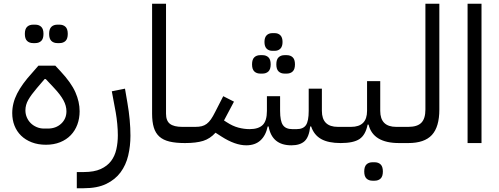

<svg xmlns="http://www.w3.org/2000/svg" viewBox="-20 -760 2653 1020"><path d="M224 9Q182 9 148.5 -4Q115 -17 92 -39.5Q69 -62 57 -92.5Q45 -123 45 -159Q45 -212 71 -263Q97 -314 150 -372L184 -411H274L301 -382Q358 -321 380.5 -270Q403 -219 403 -169Q403 -131 391 -98.5Q379 -66 356 -42Q333 -18 299.5 -4.5Q266 9 224 9ZM234 -77Q277 -77 305 -103Q333 -129 333 -169Q333 -198 317 -227.5Q301 -257 268 -292L223 -340H217L176 -292Q146 -257 130.5 -230Q115 -203 115 -174Q115 -154 122.5 -136.5Q130 -119 143 -106Q156 -93 174.5 -85Q193 -77 214 -77ZM285 -531Q265 -531 253 -542.5Q241 -554 241 -580Q241 -606 253 -617.5Q265 -629 285 -629H296Q316 -629 328 -617.5Q340 -606 340 -580Q340 -554 328 -542.5Q316 -531 296 -531ZM156 -531Q136 -531 124 -542.5Q112 -554 112 -580Q112 -606 124 -617.5Q136 -629 156 -629H167Q187 -629 199 -617.5Q211 -606 211 -580Q211 -554 199 -542.5Q187 -531 167 -531Z M388 154H425Q480 154 515 138Q550 122 570 95.5Q590 69 598 33.5Q606 -2 606 -41Q606 -70 603 -101.5Q600 -133 595 -162L574 -275L644 -289L657 -213Q673 -121 673 -39Q673 16 661 66.5Q649 117 620.5 155.5Q592 194 544.5 217Q497 240 425 240H388Z M962 0Q914 0 880.5 -8Q847 -16 826.5 -34.5Q806 -53 797 -83Q788 -113 788 -156V-740H862V-156Q862 -118 883 -102Q904 -86 948 -86H983V-20L963 0Z M963 -66 983 -86H1018Q1037 -86 1051.5 -89.5Q1066 -93 1078 -102Q1090 -111 1100.5 -126Q1111 -141 1123 -165L1166 -249L1223 -220L1170 -120L1184 -111Q1216 -90 1246.5 -82Q1277 -74 1306 -74Q1353 -74 1375.5 -96Q1398 -118 1398 -171V-249H1468V-171Q1468 -117 1483 -95.5Q1498 -74 1533 -74H1556Q1591 -74 1605.5 -95.5Q1620 -117 1620 -171V-289H1690V-171Q1690 -86 1775 -86H1810V-20L1790 0Q1724 0 1686 -21.5Q1648 -43 1633 -88H1628Q1622 -32 1598 -10Q1574 12 1528 12Q1425 12 1407 -88H1402Q1392 -40 1363.5 -14Q1335 12 1288 12Q1229 12 1156 -35L1125 -55Q1096 -23 1059 -11.5Q1022 0 963 0ZM1492 -369Q1472 -369 1460 -380.5Q1448 -392 1448 -418Q1448 -444 1460 -455.5Q1472 -467 1492 -467H1503Q1523 -467 1535 -455.5Q1547 -444 1547 -418Q1547 -392 1535 -380.5Q1523 -369 1503 -369ZM1363 -369Q1343 -369 1331 -380.5Q1319 -392 1319 -418Q1319 -444 1331 -455.5Q1343 -467 1363 -467H1374Q1394 -467 1406 -455.5Q1418 -444 1418 -418Q1418 -392 1406 -380.5Q1394 -369 1374 -369ZM1427 -490Q1408 -490 1396.5 -501.5Q1385 -513 1385 -537Q1385 -561 1396.5 -572.5Q1408 -584 1427 -584H1439Q1458 -584 1469.5 -572.5Q1481 -561 1481 -537Q1481 -513 1469.5 -501.5Q1458 -490 1439 -490Z M1790 -66 1810 -86H1845Q1930 -86 1930 -171V-329H2000V-171Q2000 -86 2085 -86H2120V-20L2100 0Q1962 0 1938 -98H1933Q1922 -43 1890 -21.5Q1858 0 1790 0ZM1959 200Q1939 200 1927 188.5Q1915 177 1915 151Q1915 125 1927 113.5Q1939 102 1959 102H1970Q1990 102 2002 113.5Q2014 125 2014 151Q2014 177 2002 188.5Q1990 200 1970 200Z M2100 -66 2120 -86H2149Q2197 -86 2218.5 -108Q2240 -130 2240 -178V-740H2314V-178Q2314 -86 2274.5 -43Q2235 0 2149 0H2100Z M2464 -740H2538V0H2464Z"/></svg>

Font: IBM Plex Sans Arabic
Style: Regular
Weight: 400
Designer: Mike Abbink, Paul van der Laan, Pieter van Rosmalen, Wael Morcos, Khajak Apelian
Foundry: Bold Monday
Version: Version 1.005